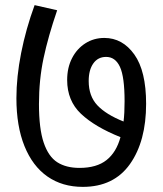

<svg xmlns="http://www.w3.org/2000/svg" viewBox="-20 -728 634 749"><path d="M550 -323Q550 -177 487 -88Q424 1 303 1Q223 1 165 -39.5Q107 -80 75.5 -158Q44 -236 44 -345Q44 -428 62.5 -521.5Q81 -615 115 -708L203 -688Q168 -586 150 -501.5Q132 -417 132 -322Q132 -226 150.5 -171.5Q169 -117 203.5 -95Q238 -73 290 -73Q357 -73 395.5 -103.5Q434 -134 450 -193Q350 -233 296 -284Q242 -335 242 -416Q242 -464 261 -501Q280 -538 313 -559Q346 -580 387 -580Q458 -580 504 -515.5Q550 -451 550 -323ZM462 -254Q466 -286 466 -333Q466 -428 448 -467Q430 -506 394 -506Q362 -506 344 -480.5Q326 -455 326 -412Q326 -353 360 -317Q394 -281 462 -254Z"/></svg>

Font: AmikoRegular
Style: Regular
Weight: 400
Designer: Pablo Impallari, Rodrigo Fuenzalida, Andres Torresi
Foundry: Impallari Type
Version: Version 1.000; ttfautohint (v1.3)